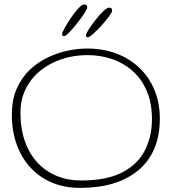

<svg xmlns="http://www.w3.org/2000/svg" viewBox="-20 -822 805 892"><path d="M352.5 51Q280.5 51 222 26.5Q163.5 2 121.8 -43.2Q80 -88.5 57.5 -151Q35 -213.5 35 -289Q35 -358 57.5 -409.5Q80 -461 117.5 -496.8Q155 -532.5 200.8 -554.5Q246.5 -576.5 294 -586.5Q341.5 -596.5 383.5 -596.5Q459.5 -596.5 521.8 -572.8Q584 -549 629 -505.5Q674 -462 698.2 -402.5Q722.5 -343 722.5 -271Q722.5 -191.5 696.8 -131.2Q671 -71 622.2 -30.5Q573.5 10 505.5 30.5Q437.5 51 352.5 51ZM356 16.5Q477 16.5 549.2 -21.8Q621.5 -60 653.8 -124.8Q686 -189.5 686 -268.5Q686 -341.5 662.8 -397.2Q639.5 -453 598 -490.5Q556.5 -528 502 -547Q447.5 -566 385 -566Q323 -566 267.2 -547.5Q211.5 -529 168.2 -494.2Q125 -459.5 100 -410Q75 -360.5 75 -299Q75 -223.5 96 -164.8Q117 -106 154.8 -65.8Q192.5 -25.5 244 -4.5Q295.5 16.5 356 16.5ZM277.5 -654Q272.5 -654 270.5 -656.2Q268.5 -658.5 268.5 -664.5Q268.5 -670 280.2 -691.5Q292 -713 309.2 -738.5Q326.5 -764 343.8 -782.8Q361 -801.5 371.5 -801.5Q378 -801.5 381.5 -798.2Q385 -795 385 -787.5Q385 -780.5 371.2 -759.2Q357.5 -738 338.2 -713.8Q319 -689.5 301.8 -671.8Q284.5 -654 277.5 -654ZM388.5 -649Q383.5 -649 381.5 -651.2Q379.5 -653.5 379.5 -659.5Q379.5 -665 392 -685Q404.5 -705 422.8 -728.5Q441 -752 459 -769.2Q477 -786.5 487.5 -786.5Q494 -786.5 497.5 -783.2Q501 -780 501 -772.5Q501 -765.5 486.5 -745.8Q472 -726 451.8 -703.8Q431.5 -681.5 413.5 -665.2Q395.5 -649 388.5 -649Z"/></svg>

Font: Gluten Thin Thin
Style: Regular
Weight: 250
Version: Version 1.300